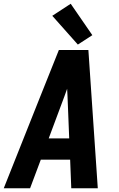

<svg xmlns="http://www.w3.org/2000/svg" viewBox="-38 -1001 634 1021"><path d="M-18 0H122L179 -152H335L341 0H482L432 -735H275L177 -490ZM221 -265 305 -490Q313 -511 319 -529Q320 -511 321 -490L330 -265ZM376 -764 453 -814 338 -981 240 -917Z"/></svg>

Font: Iosevka Sparkle XBdObl
Style: Regular
Weight: 800
Italic angle: -9°
Designer: Belleve Invis
Foundry: Belleve Invis
Version: Version 4.5.0; ttfautohint (v1.8.3)